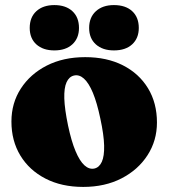

<svg xmlns="http://www.w3.org/2000/svg" viewBox="-20 -722 664 756"><path d="M315.5 -497Q400.5 -497 464 -464.8Q527.5 -432.5 562.8 -374.5Q598 -316.5 598 -239.5Q598 -168.5 561 -111Q524 -53.5 458.8 -19.8Q393.5 14 307.5 14Q222.5 14 159 -18.8Q95.5 -51.5 60.2 -109.5Q25 -167.5 25 -243.5Q25 -316 62 -373.2Q99 -430.5 164.2 -463.8Q229.5 -497 315.5 -497ZM352 -58.5Q371 -63 381 -85Q391 -107 390 -149Q389 -191 375 -255.5Q362 -317.5 345.8 -356.5Q329.5 -395.5 310.5 -412.5Q291.5 -429.5 271 -424.5Q252 -420 242 -398Q232 -376 233.2 -334.2Q234.5 -292.5 248 -227.5Q261 -166 277.5 -126.8Q294 -87.5 312.8 -70.8Q331.5 -54 352 -58.5ZM194 -523.5Q149.5 -523.5 123.2 -547.2Q97 -571 97 -612Q97 -654 123.2 -678Q149.5 -702 194 -702Q239 -702 265 -678Q291 -654 291 -612Q291 -571.5 265 -547.5Q239 -523.5 194 -523.5ZM428.5 -523.5Q384 -523.5 357.5 -547.2Q331 -571 331 -612Q331 -653.5 357.5 -677.8Q384 -702 428.5 -702Q474.5 -702 500.5 -678Q526.5 -654 526.5 -612Q526.5 -571.5 500.5 -547.5Q474.5 -523.5 428.5 -523.5Z"/></svg>

Font: Fraunces
Style: Regular
Weight: 900
Version: Version 1.000;[b76b70a41]